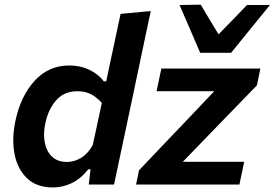

<svg xmlns="http://www.w3.org/2000/svg" viewBox="-20 -792 1178 824"><path d="M207.5 12.5Q137 12.5 95.8 -27.2Q54.5 -67 42.2 -132Q30 -197 46 -272.5Q68.5 -379.5 128.5 -445.2Q188.5 -511 277.5 -511Q325 -511 364.2 -492Q403.5 -473 425 -443H436L446.5 -493.5Q459.5 -554.5 472.2 -614Q485 -673.5 497.5 -732.5L627 -744.5Q614.5 -685.5 601.2 -623.2Q588 -561 574 -493.5L515.5 -217Q502 -154.5 491.5 -104.2Q481 -54 469.5 0H361L368.5 -65.5H359Q326.5 -24.5 287.5 -6Q248.5 12.5 207.5 12.5ZM268 -97Q299 -97 328 -114.5Q357 -132 378 -169L417 -350Q398 -372.5 372.5 -386.5Q347 -400.5 312.5 -400.5Q254.5 -400.5 220.5 -361Q186.5 -321.5 174.5 -262.5Q165 -219 172 -181.2Q179 -143.5 202.8 -120.2Q226.5 -97 268 -97ZM564 0 576.5 -61Q625 -112 671 -160.5Q717 -209 758 -251.5L899.5 -400.5H652L672.5 -498H1097.5L1082.5 -425.5Q1060 -402.5 1030.5 -372.2Q1001 -342 969.5 -309.2Q938 -276.5 909 -247L764.5 -97.5H1028L1007.5 0ZM839 -565.5Q817 -616.5 795 -668Q773 -719.5 750.5 -770.5L841.5 -772Q860 -740.5 879.2 -708.5Q898.5 -676.5 918 -644.5Q949 -676.5 979.5 -707.8Q1010 -739 1040 -770.5H1138.5Q1096 -718.5 1054.8 -667.8Q1013.5 -617 972 -565.5Z"/></svg>

Font: Commissioner SemiBold
Style: Italic
Weight: 600
Italic angle: -12°
Designer: Kostas Bartsokas
Foundry: Kostas Bartsokas
Version: Version 1.000; ttfautohint (v1.8.3)